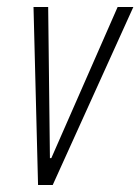

<svg xmlns="http://www.w3.org/2000/svg" viewBox="-20 -530 402 550"><path d="M89 0 76 -510H118L123 -77H127L317 -510H362L131 0Z"/></svg>

Font: Saira ExtraCondensed ExtraLight
Style: Italic
Weight: 250
Width: 2
Italic angle: -12°
Designer: Hector Gatti with collaboration of the Omnibus-Type team
Foundry: Omnibus-Type
Version: Version 1.101